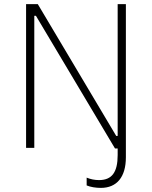

<svg xmlns="http://www.w3.org/2000/svg" viewBox="-20 -720 740 935"><path d="M471 195C549 195 593 142 593 46V-700H553V-58H546L164 -700H107V0H147V-643H155L540 3H553V35C553 119 525 157 462 157C442 157 421 153 402 145V183C421 191 447 195 471 195Z"/></svg>

Font: Fixel Text ExtraLight
Style: Regular
Weight: 200
Width: 4
Designer: AlfaBravo + MacPaw
Foundry: Kyrylo Tkachov, Marchela Mozhyna, Serhii Makarenko, Maria Weinstein, Zakhar Kryvoshyya
Version: Version 1.211